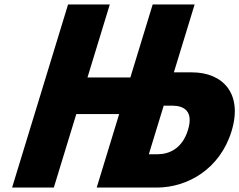

<svg xmlns="http://www.w3.org/2000/svg" viewBox="-20 -845 1078 865"><path d="M717.5 -369H755.4C809.3 -369 852.7 -344 827 -260C801 -175 742.4 -150 688.4 -150H650.5ZM323.7 -331H516.8L415.7 0H416.7H604.7H686.3C824.5 0 970.9 -83 1023.2 -254C1075.2 -424 983.2 -519 845 -519H763.3L856.9 -825H855.9H668.9H667.9L567.3 -496H374.1L474.7 -825H286.7L34.5 0H222.5Z"/></svg>

Font: Hussar
Style: BdSuprConOblThree
Weight: 700
Foundry: Cannot Into Space Fonts
Version: Version 2.00